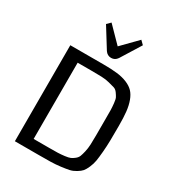

<svg xmlns="http://www.w3.org/2000/svg" viewBox="-229 -1126 1151 1260"><g transform="rotate(30 346.5 -496.0)"><path d="M81.1 0ZM621.6 -427.7Q621.6 -360.8 620.8 -317.6Q620.1 -274.4 616.2 -229.2Q612.3 -184.1 607.9 -157.7Q603.5 -131.3 591.6 -103.8Q579.6 -76.2 568.1 -62.7Q556.6 -49.3 533.2 -35.2Q509.8 -21 487.3 -16.1Q464.8 -11.2 426.5 -6.3Q388.2 -1.5 351.3 -0.7Q314.5 0 257.8 0H81.1V-727.5H333Q394.5 -727.5 437 -722.4Q479.5 -717.3 512.9 -703.4Q546.4 -689.5 566.4 -668.5Q586.4 -647.5 599.4 -612.5Q612.3 -577.6 616.9 -534.2Q621.6 -490.7 621.6 -427.7ZM523.4 -426.3Q523.4 -471.2 523.2 -491Q522.9 -510.7 519.8 -540.5Q516.6 -570.3 511 -581.3Q505.4 -592.3 493.2 -609.4Q481 -626.5 464.6 -631.1Q448.2 -635.7 421.6 -642.8Q395 -649.9 362.3 -651.1Q329.6 -652.3 282.7 -652.3H180.2V-74.7H297.4Q339.4 -74.7 362.8 -75.4Q386.2 -76.2 413.6 -79.6Q440.9 -83 453.9 -88.6Q466.8 -94.2 481.9 -106.2Q497.1 -118.2 502.9 -133.5Q508.8 -148.9 514.6 -174.1Q520.5 -199.2 522 -229.5Q523.4 -259.8 523.4 -302.7ZM241.2 -991.7 354 -876.5 466.8 -991.7 493.7 -965.3 399.9 -814.5Q382.8 -789.1 354 -789.1Q325.2 -789.1 308.1 -814.5L214.4 -965.3Z"/></g></svg>

Font: Coda
Style: Regular
Weight: 400
Designer: vernon adams
Foundry: vernon adams
Version: Version 2.001; ttfautohint (v0.8) -r 50 -G 200 -x